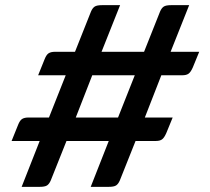

<svg xmlns="http://www.w3.org/2000/svg" viewBox="-20 -685 816 745"><path d="M753 -484 728 -423Q720 -405 711.5 -399Q703 -393 688 -393H606L542 -229H650L625 -168Q617 -150 608.5 -144Q600 -138 585 -138H506L445 15Q439 29 430.5 34.5Q422 40 402 40H332L402 -138H238L177 15Q171 29 162.5 34.5Q154 40 134 40H64L134 -138H25L50 -200Q57 -218 66 -223.5Q75 -229 90 -229H170L235 -393H128L153 -455Q160 -473 169 -478.5Q178 -484 193 -484H271L333 -640Q339 -654 347.5 -659.5Q356 -665 376 -665H446L374 -484H539L601 -640Q607 -654 615.5 -659.5Q624 -665 644 -665H714L642 -484ZM503 -393H338L274 -229H438Z"/></svg>

Font: Changa SemiBold
Style: Regular
Weight: 600
Designer: Eduardo Rodriguez Tunni
Foundry: Eduardo Rodriguez Tunni
Version: Version 2.002; ttfautohint (v1.5) -l 8 -r 50 -G 150 -x 14 -H